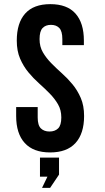

<svg xmlns="http://www.w3.org/2000/svg" viewBox="-20 -728 506 927"><path d="M173 125V33H265V115L222 179H183L209 125ZM61 -532Q61 -617 101.5 -662.5Q142 -708 223 -708Q304 -708 344.5 -662.5Q385 -617 385 -532V-510H281V-539Q281 -577 266.5 -592.5Q252 -608 226 -608Q200 -608 185.5 -592.5Q171 -577 171 -539Q171 -503 187 -475.5Q203 -448 227 -423.5Q251 -399 278.5 -374.5Q306 -350 330 -321Q354 -292 370 -255Q386 -218 386 -168Q386 -83 344.5 -37.5Q303 8 222 8Q141 8 99.5 -37.5Q58 -83 58 -168V-211H162V-161Q162 -123 177.5 -108Q193 -93 219 -93Q245 -93 260.5 -108Q276 -123 276 -161Q276 -197 260 -224.5Q244 -252 220 -276.5Q196 -301 168.5 -325.5Q141 -350 117 -379Q93 -408 77 -445Q61 -482 61 -532Z"/></svg>

Font: Bebas Neue Bold
Style: Regular
Weight: 700
Designer: Ryoichi Tsunekawa & LGV (GE)
Foundry: Free Software Foundation, Inc.
Version: Version 1.003 August 13, 2016